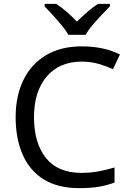

<svg xmlns="http://www.w3.org/2000/svg" viewBox="-20 -964 672 994"><path d="M403 -645Q288 -645 222 -568Q156 -491 156 -357Q156 -224 217.5 -146.5Q279 -69 402 -69Q449 -69 491 -77Q533 -85 573 -97V-19Q533 -4 490.5 3Q448 10 389 10Q280 10 207 -35Q134 -80 97.5 -163Q61 -246 61 -358Q61 -466 100.5 -548.5Q140 -631 217 -677.5Q294 -724 404 -724Q517 -724 601 -682L565 -606Q532 -621 491.5 -633Q451 -645 403 -645ZM334 -784Q321 -807 299 -833.5Q277 -860 253 -886Q229 -912 211 -931V-944H271Q297 -927 325 -903Q353 -879 378 -852Q405 -879 433 -903Q461 -927 487 -944H549V-931Q530 -912 505.5 -886Q481 -860 458.5 -833.5Q436 -807 424 -784Z"/></svg>

Font: Noto Sans Tagbanwa
Style: Regular
Weight: 400
Designer: Monotype Design Team
Foundry: Monotype Imaging Inc.
Version: Version 2.001; ttfautohint (v1.8.4.7-5d5b)